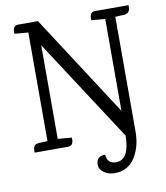

<svg xmlns="http://www.w3.org/2000/svg" viewBox="-92 -753 870 1008"><g transform="rotate(-10 342.5 -249.0)"><path d="M483 -677H662Q662 -677 662 -669Q662 -643 647 -636Q640 -632 630 -631L583 -629V-17Q583 64 546 121.5Q509 179 438 179Q404 179 380.5 161.5Q357 144 357 121Q357 73 405 75Q408 124 455 124Q526 124 528 -5L174 -549V-50L248 -44Q252 0 220 0H42V-8Q42 -34 56 -42Q63 -45 73 -46L119 -48V-627L46 -633Q42 -677 73 -677H179L529 -137V-627L456 -633Q452 -677 483 -677Z"/></g></svg>

Font: Karma
Style: Regular
Weight: 400
Designer: Joana Correia
Foundry: Indian Type Foundry
Version: Version 1.202;PS 1.0;hotconv 1.0.78;makeotf.lib2.5.61930; tt